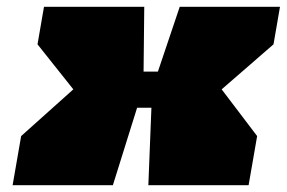

<svg xmlns="http://www.w3.org/2000/svg" viewBox="-20 -543 841 563"><path d="M17 0 42 -144 195 -281 90 -413 109 -523H403L401 -333H443L507 -523H801L782 -413L630 -281L734 -144L709 0H415L424 -227H382L311 0Z"/></svg>

Font: Tomorrow ExtraBold
Style: Italic
Weight: 800
Italic angle: -10°
Designer: Tony de Marco, Monica Rizzolli
Foundry: Just in Type
Version: Version 2.002